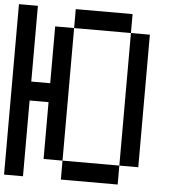

<svg xmlns="http://www.w3.org/2000/svg" viewBox="-59 -955 919 1010"><g transform="rotate(5 400.0 -450.0)"><path d="M0 0V-900H100V-500H200V-800H300V-100H200V-400H100V0ZM300 -100H600V0H300ZM300 -800V-900H600V-800ZM600 -100V-800H700V-100Z"/></g></svg>

Font: Galmuri9 Regular
Style: Regular
Weight: 400
Designer: Lee Minseo (quiple)
Version: Version 2.399;hotconv 1.1.1;makeotfexe 2.6.0 DEVELOPMENT